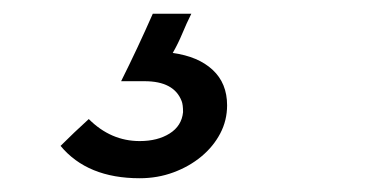

<svg xmlns="http://www.w3.org/2000/svg" viewBox="-20 -20 550 279"><path d="M310 133Q310 155 300 174Q290 193 272.5 207.5Q255 222 232 230.5Q209 239 183 239Q107 239 68 192Q78 182 88 172.5Q98 163 109 153Q141 185 183 185Q209 185 226.5 174Q244 163 246 143Q246 132 244 127Q233 98 190 98H156Q168 74 179.5 49.5Q191 25 202 0H258Q251 14 245 28.5Q239 43 231 57Q268 62 289 81.5Q310 101 310 133Z"/></svg>

Font: Rosa Sans Medium
Style: Italic
Weight: 500
Italic angle: -12°
Designer: Pentagram / MCKL
Foundry: Pentagram / MCKL
Version: Version 1.005;September 16, 2019;FontCreator 11.5.0.2425 64-